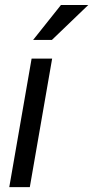

<svg xmlns="http://www.w3.org/2000/svg" viewBox="-20 -769 383 789"><path d="M342.8 -748.5H230.5L116.2 -605H193.4ZM18.1 0H102.5L194.3 -528.3H109.9Z"/></svg>

Font: Roboto Condensed
Style: Italic
Weight: 400
Designer: Google
Version: Version 1.000;PS 001.000;hotconv 1.0.88;makeotf.lib2.5.64775